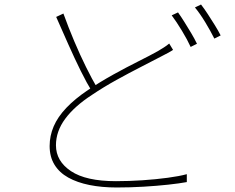

<svg xmlns="http://www.w3.org/2000/svg" viewBox="-20 -808 1040 851"><path d="M747 -587Q737 -580 723.5 -573Q710 -566 693 -557Q657 -538 605 -511.5Q553 -485 496 -453.5Q439 -422 387 -387Q310 -337 269 -281.5Q228 -226 228 -164Q228 -94 294.5 -49.5Q361 -5 494 -5Q552 -5 611.5 -9Q671 -13 723 -20Q775 -27 808 -36V-1Q776 5 725.5 10.5Q675 16 616 19.5Q557 23 497 23Q431 23 376.5 12Q322 1 282.5 -21Q243 -43 221.5 -78Q200 -113 200 -161Q200 -206 218 -248Q236 -290 274 -330Q312 -370 370 -409Q425 -446 483 -478Q541 -510 593 -536Q645 -562 679 -581Q694 -590 706 -597.5Q718 -605 730 -615ZM261 -748Q283 -687 309 -625.5Q335 -564 361.5 -510.5Q388 -457 411 -418L388 -402Q365 -439 338 -493.5Q311 -548 283 -611Q255 -674 229 -733ZM769 -753Q782 -735 797 -711Q812 -687 827 -662Q842 -637 853 -614L825 -600Q811 -631 786.5 -671.5Q762 -712 741 -740ZM871 -788Q885 -770 901 -745.5Q917 -721 932.5 -696Q948 -671 958 -651L930 -637Q913 -671 890 -709Q867 -747 844 -775Z"/></svg>

Font: Noto Sans SC Thin
Style: Regular
Weight: 100
Designer: Ryoko NISHIZUKA 西塚涼子 (kana, bopomofo & ideographs); Paul D. Hunt (Latin, Greek & Cyrillic); Sandoll Communications 산돌커뮤니
Foundry: Adobe
Version: Version 2.004-H2;hotconv 1.0.118;makeotfexe 2.5.65603